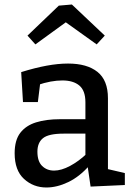

<svg xmlns="http://www.w3.org/2000/svg" viewBox="-20 -822 592 852"><path d="M459 -54 444 -75 534 -54V-1L382 6L368 -90L376 -87Q333 -38 283 -14Q233 10 186 10Q128 10 86.5 -28Q45 -66 45 -142Q45 -200 70 -232.5Q95 -265 140 -279Q185 -293 246 -293H368L359 -282V-368Q359 -420 332 -442.5Q305 -465 257 -465Q232 -465 204.5 -460Q177 -455 145 -444L159 -458L148 -369H82L74 -502Q135 -521 186.5 -530.5Q238 -540 282 -540Q366 -540 412.5 -503Q459 -466 459 -386ZM146 -149Q146 -106 167 -85.5Q188 -65 220 -65Q252 -65 290.5 -85.5Q329 -106 365 -140L359 -115V-239L368 -229H262Q196 -229 171 -209Q146 -189 146 -149ZM137 -625 102 -664 241 -797 299 -802 445 -664 409 -625 237 -748 305 -747Z"/></svg>

Font: Bitter Thin Medium
Style: Regular
Weight: 500
Version: Version 3.021